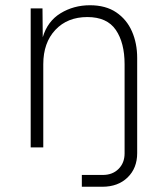

<svg xmlns="http://www.w3.org/2000/svg" viewBox="-20 -562 640 732"><path d="M97 0V-530H142L143 -420Q161 -481 211 -511.5Q261 -542 323 -542Q383 -542 423 -515Q463 -488 483 -442.5Q503 -397 503 -341V22Q503 79 466.5 114.5Q430 150 370 150H292V105H372Q409 105 432 82Q455 59 455 23V-317Q455 -399 421.5 -448Q388 -497 313 -497Q237 -497 191 -448Q145 -399 145 -317V0Z"/></svg>

Font: Geist Mono UltraLight
Style: Regular
Weight: 200
Monospace: yes
Designer: Basement.studio, Andrés Briganti, Mateo Zaragoza
Foundry: Basement.studio, Vercel, Andrés Briganti, Guido Ferreyra, Mateo Zaragoza
Version: Version 1.400; ttfautohint (v1.8.4.7-5d5b)